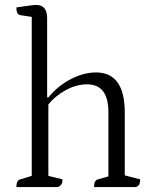

<svg xmlns="http://www.w3.org/2000/svg" viewBox="-20 -754 621 774"><path d="M46 0Q46 -27 62 -31L108 -45V-686L61 -693Q46 -696 46 -724Q81 -729 98.5 -731.5Q116 -734 126 -734Q170 -734 170 -681V-361H175Q212 -407 264.5 -434.5Q317 -462 367 -462Q483 -462 483 -300V-47L545 -31Q545 -18 542 -11.5Q539 -5 529 0H359Q359 -27 375 -31L417 -43V-302Q417 -414 331 -414Q287 -414 244 -390Q201 -366 175 -333V-45L232 -31Q232 -18 228 -11.5Q224 -5 214 0Z"/></svg>

Font: Petrona Light
Style: Regular
Weight: 300
Designer: Ringo R. Seeber
Foundry: Ringo R. Seeber
Version: Version 2.001; ttfautohint (v1.8.3)